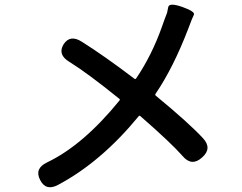

<svg xmlns="http://www.w3.org/2000/svg" viewBox="-20 -773 1040 824"><path d="M230 20Q177 49 152 -1Q127 -50 182 -76Q337 -150 493 -342Q496 -346 492 -349Q356 -459 277 -508Q226 -539 253 -583Q281 -626 331 -594Q428 -533 557 -435Q561 -432 564 -436Q632 -536 676 -661Q686 -690 697 -718Q698 -722 702 -742.5Q706 -763 763 -743Q819 -723 812 -709.5Q805 -696 788 -650Q724 -483 648 -371Q644 -366 649 -362Q791 -245 851 -180Q892 -136 847 -97Q803 -57 764 -103Q715 -159 582 -275Q578 -278 575 -274Q414 -78 230 20Z"/></svg>

Font: Resource Han Rounded TW Medium
Style: Regular
Weight: 500
Designer: Cyano Hao (round all glyphs); Ryoko NISHIZUKA 西塚涼子 (kana, bopomofo & ideographs); Paul D. Hunt (Latin, Greek & Cyrillic)
Foundry: Cyano Hao
Version: 0.990